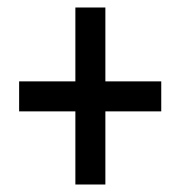

<svg xmlns="http://www.w3.org/2000/svg" viewBox="-20 -610 483 512"><path d="M261 -393H410V-313H261V-118H181V-313H31V-393H181V-590H261Z"/></svg>

Font: Noto Sans Lao UI ExtCond Med
Style: Regular
Weight: 500
Width: 2
Designer: Monotype Design Team
Foundry: Monotype Imaging Inc.
Version: Version 2.000; ttfautohint (v1.8.4.7-5d5b)